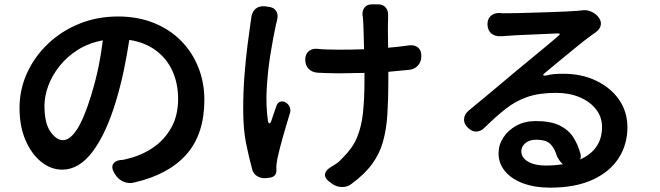

<svg xmlns="http://www.w3.org/2000/svg" viewBox="-20 -811 3040 885"><path d="M454 -625Q389 -613 339 -581.5Q289 -550 254.5 -506.5Q220 -463 202.5 -415.5Q185 -368 185 -324Q185 -243 212.5 -204Q240 -165 270 -165Q303 -165 335.5 -215.5Q368 -266 401 -374Q422 -444 434 -502.5Q446 -561 454 -625ZM576 -627Q566 -562 552 -493Q538 -424 516 -350Q471 -198 408 -113.5Q345 -29 267 -29Q215 -29 170 -65Q125 -101 97.5 -165Q70 -229 70 -313Q70 -398 104.5 -474Q139 -550 201 -609Q263 -668 345.5 -701.5Q428 -735 524 -735Q615 -735 688.5 -705.5Q762 -676 814 -623.5Q866 -571 894 -501Q922 -431 922 -351Q922 -193 839.5 -99.5Q757 -6 599 30Q574 37 549.5 26.5Q525 16 511 -7L506 -15Q493 -37 500 -52.5Q507 -68 532 -73Q541 -74 544.5 -74Q548 -74 567 -79Q631 -94 684 -129.5Q737 -165 769 -221.5Q801 -278 801 -355Q801 -426 775 -483.5Q749 -541 698.5 -578.5Q648 -616 576 -627Z M1215 -780Q1241 -778 1252.5 -761Q1264 -744 1257 -718Q1256 -713 1256 -713Q1256 -713 1252 -698Q1239 -638 1226.5 -560.5Q1214 -483 1209.5 -403Q1205 -323 1215 -254Q1217 -243 1221.5 -242.5Q1226 -242 1230 -252Q1235 -269 1242 -288Q1249 -307 1255 -325Q1261 -339 1273 -342.5Q1285 -346 1298 -338Q1311 -330 1316 -316Q1321 -302 1316 -288Q1299 -233 1283.5 -178Q1268 -123 1259 -82Q1257 -71 1255 -57Q1253 -43 1254 -35V-27Q1255 -13 1247 -3.5Q1239 6 1224 8L1206 10Q1184 12 1165.5 1Q1147 -10 1142 -32Q1128 -84 1114.5 -149Q1101 -214 1101 -307Q1101 -389 1107 -465Q1113 -541 1121 -603.5Q1129 -666 1135 -707Q1137 -720 1137.5 -723Q1138 -726 1138 -726Q1138 -726 1138 -729Q1141 -755 1157 -769.5Q1173 -784 1200 -782ZM1387 -536Q1387 -561 1402.5 -574.5Q1418 -588 1443 -586Q1456 -584 1487 -583Q1518 -582 1541 -582Q1604 -582 1658 -584Q1657 -627 1656 -666Q1655 -705 1653 -725Q1653 -734 1651 -740Q1649 -762 1660.5 -776.5Q1672 -791 1695 -791H1723Q1745 -791 1757.5 -776.5Q1770 -762 1769 -740Q1769 -738 1769 -734.5Q1769 -731 1769 -725Q1768 -709 1768 -671.5Q1768 -634 1769 -591Q1818 -595 1866 -602Q1892 -605 1907.5 -591.5Q1923 -578 1922 -551Q1922 -526 1906 -508.5Q1890 -491 1864 -489L1770 -480V-440Q1770 -352 1765.5 -283Q1761 -214 1745.5 -158.5Q1730 -103 1695.5 -55.5Q1661 -8 1601 36Q1581 52 1554.5 51Q1528 50 1508 34L1496 25Q1476 9 1478 -8Q1480 -25 1502 -39Q1519 -50 1530.5 -57Q1542 -64 1562 -86Q1605 -128 1625.5 -177Q1646 -226 1653 -290Q1660 -354 1660 -441V-475L1544 -473Q1510 -473 1488.5 -474Q1467 -475 1443 -476Q1418 -478 1402.5 -494Q1387 -510 1387 -536Z M2575 -54Q2567 -60 2560.5 -69Q2554 -78 2548 -89Q2538 -124 2518.5 -145.5Q2499 -167 2450 -167Q2420 -167 2401.5 -151Q2383 -135 2383 -114Q2383 -84 2414 -66Q2445 -48 2494 -48Q2538 -48 2575 -54ZM2227 -697Q2226 -723 2242 -737.5Q2258 -752 2283 -751Q2288 -751 2289 -750.5Q2290 -750 2293.5 -750Q2297 -750 2310 -750Q2326 -750 2359 -750.5Q2392 -751 2433 -752.5Q2474 -754 2515 -755Q2556 -756 2589.5 -758Q2623 -760 2640 -761L2661 -763Q2683 -767 2705 -757.5Q2727 -748 2740 -730Q2753 -712 2749 -694Q2745 -676 2727 -663Q2724 -661 2717.5 -656.5Q2711 -652 2703 -646Q2677 -627 2640.5 -597.5Q2604 -568 2565 -535.5Q2526 -503 2492 -475Q2473 -460 2498 -463Q2517 -468 2533.5 -469.5Q2550 -471 2577 -471Q2661 -471 2728 -439Q2795 -407 2833.5 -351.5Q2872 -296 2872 -224Q2872 -145 2831.5 -82Q2791 -19 2711.5 17.5Q2632 54 2515 54Q2446 54 2392.5 34.5Q2339 15 2308.5 -21Q2278 -57 2278 -104Q2278 -143 2300 -177Q2322 -211 2360.5 -232Q2399 -253 2450 -253Q2518 -253 2559 -233Q2600 -213 2622 -179Q2644 -145 2655 -104Q2660 -89 2654 -76Q2755 -121 2755 -226Q2755 -272 2727 -307.5Q2699 -343 2651.5 -363Q2604 -383 2543 -383Q2465 -383 2410.5 -364Q2356 -345 2311 -309.5Q2266 -274 2215 -224Q2197 -205 2175.5 -204.5Q2154 -204 2135 -224Q2117 -242 2119 -263.5Q2121 -285 2140 -301Q2194 -345 2250.5 -392.5Q2307 -440 2351 -477Q2379 -500 2416.5 -531Q2454 -562 2491.5 -593Q2529 -624 2555 -647Q2567 -657 2551 -657Q2529 -656 2495.5 -654.5Q2462 -653 2426 -651.5Q2390 -650 2358 -648.5Q2326 -647 2306 -645Q2296 -644 2293 -644Q2290 -644 2287 -644Q2261 -643 2244.5 -657Q2228 -671 2227 -697Z"/></svg>

Font: Chiron GoRound TC SB
Style: Regular
Weight: 500
Designer: Ryoko NISHIZUKA 西塚涼子 (kana, bopomofo & ideographs); Paul D. Hunt (Latin, Greek & Cyrillic); Sandoll Communications 산돌커뮤니
Foundry: Adobe
Version: Version 1.000;hotconv 1.1.1;makeotfexe 2.6.0